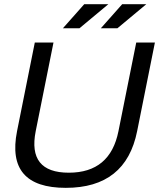

<svg xmlns="http://www.w3.org/2000/svg" viewBox="-20 -904 777 929"><path d="M62.5 -269.5 148.4 -698.2H238.8L152.8 -269.5Q112.8 -68.4 313 -68.4Q513.2 -68.4 553.2 -269.5L639.2 -698.2H729.5L643.6 -269.5Q588.9 4.9 298.3 4.9Q7.8 4.9 62.5 -269.5ZM387.7 -883.8H504.4L364.3 -767.1H284.2ZM571.3 -883.8H688L547.9 -767.1H467.8Z"/></svg>

Font: Sansation
Style: Italic
Weight: 400
Designer: Bernd Montag
Version: Version 1.301